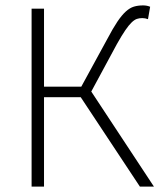

<svg xmlns="http://www.w3.org/2000/svg" viewBox="-20 -691 595 711"><path d="M97 0V-659H143V-370H281L377 -546Q398 -586 414.5 -610.5Q431 -635 446 -648.5Q461 -662 476 -666.5Q491 -671 510 -671Q524 -671 536 -666L528 -620Q523 -622 517.5 -623Q512 -624 507 -624Q496 -624 487 -621Q478 -618 467.5 -608Q457 -598 444 -579Q431 -560 413 -528L318 -352L550 0H498L279 -331H143V0Z"/></svg>

Font: Giro Light
Style: Regular
Weight: 300
Designer: Paul D. Hunt
Foundry: Adobe Systems Incorporated
Version: Version 1.000;PS 1.0;hotconv 1.0.88;makeotf.lib2.5.647800